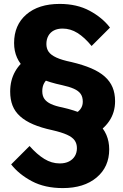

<svg xmlns="http://www.w3.org/2000/svg" viewBox="-20 -740 630 981"><path d="M452 -48 349 -153Q375 -163 389 -180Q403 -197 403 -220Q403 -245 392 -260.5Q381 -276 357.5 -286.5Q334 -297 297 -305Q235 -318 188.5 -338Q142 -358 112 -385Q82 -412 67 -445.5Q52 -479 52 -520Q52 -612 114.5 -666Q177 -720 285 -720Q373 -720 438 -685Q503 -650 542 -599L448 -505Q412 -549 376 -571.5Q340 -594 300 -594Q274 -594 255.5 -584.5Q237 -575 227 -557Q217 -539 217 -515Q217 -492 228.5 -475.5Q240 -459 268 -446Q296 -433 345 -423Q404 -409 446 -391Q488 -373 515 -349Q542 -325 555 -294Q568 -263 568 -223Q568 -165 537.5 -120.5Q507 -76 452 -48ZM301 221Q209 221 143 186Q77 151 37 100L131 6Q169 49 206.5 72Q244 95 285 95Q313 95 332.5 85Q352 75 362.5 57.5Q373 40 373 17Q373 -6 361.5 -22.5Q350 -39 322.5 -51.5Q295 -64 247 -75Q191 -87 150 -104.5Q109 -122 82.5 -146Q56 -170 44 -201Q32 -232 32 -272Q32 -330 57.5 -375Q83 -420 128 -447L231 -342Q215 -332 205.5 -315Q196 -298 196 -274Q196 -250 207 -234.5Q218 -219 240.5 -208.5Q263 -198 299 -191Q360 -177 404.5 -157.5Q449 -138 479 -111.5Q509 -85 523.5 -51Q538 -17 538 23Q538 113 473.5 167Q409 221 301 221Z"/></svg>

Font: Moderustic
Style: Bold
Weight: 700
Designer: Tural Alisoy
Foundry: TAFT Foundry
Version: Version 2.120